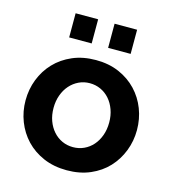

<svg xmlns="http://www.w3.org/2000/svg" viewBox="-109 -813 824 914"><g transform="rotate(15 303.0 -356.5)"><path d="M151 -604V-723H262V-604ZM343 -604V-723H454V-604ZM303 10Q239 10 188 -12Q137 -34 101.5 -71.5Q66 -109 47 -158Q28 -207 28 -261Q28 -316 47 -365Q66 -414 101.5 -451.5Q137 -489 188 -511Q239 -533 303 -533Q367 -533 417.5 -511Q468 -489 503.5 -451.5Q539 -414 558 -365Q577 -316 577 -261Q577 -207 558 -158Q539 -109 504 -71.5Q469 -34 418 -12Q367 10 303 10ZM166 -261Q166 -226 176.5 -197.5Q187 -169 205.5 -148Q224 -127 249 -115.5Q274 -104 303 -104Q332 -104 357 -115.5Q382 -127 400.5 -148Q419 -169 429.5 -198Q440 -227 440 -262Q440 -296 429.5 -325Q419 -354 400.5 -375Q382 -396 357 -407.5Q332 -419 303 -419Q274 -419 249 -407Q224 -395 205.5 -374Q187 -353 176.5 -324Q166 -295 166 -261Z"/></g></svg>

Font: PTCRaleway
Style: Bold
Weight: 700
Designer: Matt McInerney, Pablo Impallari, Rodrigo Fuenzalida
Foundry: Matt McInerney, Pablo Impallari, Rodrigo Fuenzalida
Version: Version 3.000g; ttfautohint (v1.5) -l 8 -r 28 -G 28 -x 14 -D